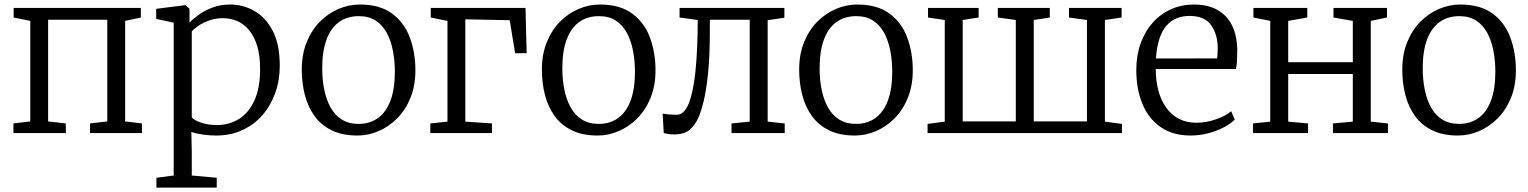

<svg xmlns="http://www.w3.org/2000/svg" viewBox="-20 -589 6766 850"><path d="M39.5 0V-42.5L114 -51.5V-496.5L40.5 -511.5V-554H603.5V-511.5L534 -496.5V-51.5L608.5 -42.5V0H378.5V-42.5L455 -51.5V-501.5H193V-51.5L271.5 -42.5V0Z M672.5 241.5V198L749 188V-488.5L671.5 -505.5V-550L799 -566H801L819 -550V-489Q836.5 -507 862.5 -525.5Q888.5 -544 923 -556.5Q957.5 -569 999.5 -569Q1055.5 -569 1105.5 -541Q1155.5 -513 1187 -453.2Q1218.5 -393.5 1218.5 -297.5Q1218.5 -233 1198.5 -177.2Q1178.5 -121.5 1141.5 -79Q1104.5 -36.5 1052.5 -12.8Q1000.5 11 937 11Q909.5 11 878.5 6.8Q847.5 2.5 827 -5L829 80V188L939.5 198V241.5ZM940.5 -35.5Q994.5 -35.5 1037.5 -62Q1080.5 -88.5 1106 -143.5Q1131.5 -198.5 1131.5 -283.5Q1131.5 -343 1118.5 -385.8Q1105.5 -428.5 1082.5 -455.8Q1059.5 -483 1030 -495.8Q1000.5 -508.5 967 -508.5Q935.5 -508.5 908.5 -499.2Q881.5 -490 861 -476.5Q840.5 -463 829 -450.5V-70Q836.5 -58 868 -46.8Q899.5 -35.5 940.5 -35.5Z M1316 -280.5Q1316 -349 1337.8 -402.5Q1359.5 -456 1396.2 -493Q1433 -530 1478.8 -549.5Q1524.5 -569 1572.5 -569Q1661.5 -569 1715.8 -529Q1770 -489 1794.5 -422.5Q1819 -356 1819 -278Q1819 -210 1797.2 -156.2Q1775.5 -102.5 1738.5 -65.2Q1701.5 -28 1655.8 -8.5Q1610 11 1562.5 11Q1495.5 11 1448.2 -12.2Q1401 -35.5 1372 -76Q1343 -116.5 1329.5 -169Q1316 -221.5 1316 -280.5ZM1567.5 -40.5Q1617.5 -40.5 1653.5 -66.5Q1689.5 -92.5 1708.8 -144Q1728 -195.5 1728 -271.5Q1728 -321 1719.2 -365.5Q1710.5 -410 1691.8 -444.2Q1673 -478.5 1642.8 -498Q1612.5 -517.5 1568.5 -517.5Q1517.5 -517.5 1481.2 -491.5Q1445 -465.5 1425.8 -414.2Q1406.5 -363 1406.5 -286.5Q1406.5 -236.5 1415.5 -192Q1424.5 -147.5 1443.5 -113.2Q1462.5 -79 1493.2 -59.8Q1524 -40.5 1567.5 -40.5Z M1885 0V-42.5L1961 -50.5V-496.5L1887 -511.5V-554H2306.5L2311.5 -353.5H2260.5L2236.5 -499.5L2040 -503.5V-50.5L2158 -42.5V0Z M2379 -280.5Q2379 -349 2400.8 -402.5Q2422.5 -456 2459.2 -493Q2496 -530 2541.8 -549.5Q2587.5 -569 2635.5 -569Q2724.5 -569 2778.8 -529Q2833 -489 2857.5 -422.5Q2882 -356 2882 -278Q2882 -210 2860.2 -156.2Q2838.5 -102.5 2801.5 -65.2Q2764.5 -28 2718.8 -8.5Q2673 11 2625.5 11Q2558.5 11 2511.2 -12.2Q2464 -35.5 2435 -76Q2406 -116.5 2392.5 -169Q2379 -221.5 2379 -280.5ZM2630.5 -40.5Q2680.5 -40.5 2716.5 -66.5Q2752.5 -92.5 2771.8 -144Q2791 -195.5 2791 -271.5Q2791 -321 2782.2 -365.5Q2773.5 -410 2754.8 -444.2Q2736 -478.5 2705.8 -498Q2675.5 -517.5 2631.5 -517.5Q2580.5 -517.5 2544.2 -491.5Q2508 -465.5 2488.8 -414.2Q2469.5 -363 2469.5 -286.5Q2469.5 -236.5 2478.5 -192Q2487.5 -147.5 2506.5 -113.2Q2525.5 -79 2556.2 -59.8Q2587 -40.5 2630.5 -40.5Z M2963.5 6Q2948 6 2936.2 4Q2924.5 2 2918.5 0L2913.5 -86Q2924 -84 2939.8 -82.5Q2955.5 -81 2976.5 -81Q3008.5 -81 3028.8 -130.2Q3049 -179.5 3058.8 -273.2Q3068.5 -367 3069 -500.5L2988.5 -511.5V-554H3452.5V-510.5L3378.5 -499.5V-50.5L3454 -42.5V0H3218.5V-42.5L3299 -50.5V-501.5H3122.5V-452.5Q3122.5 -340 3114.5 -263.5Q3106.5 -187 3094.8 -139.5Q3083 -92 3071 -66Q3057 -36 3033.8 -15Q3010.5 6 2963.5 6Z M3518 -280.5Q3518 -349 3539.8 -402.5Q3561.5 -456 3598.2 -493Q3635 -530 3680.8 -549.5Q3726.5 -569 3774.5 -569Q3863.5 -569 3917.8 -529Q3972 -489 3996.5 -422.5Q4021 -356 4021 -278Q4021 -210 3999.2 -156.2Q3977.5 -102.5 3940.5 -65.2Q3903.5 -28 3857.8 -8.5Q3812 11 3764.5 11Q3697.5 11 3650.2 -12.2Q3603 -35.5 3574 -76Q3545 -116.5 3531.5 -169Q3518 -221.5 3518 -280.5ZM3769.5 -40.5Q3819.5 -40.5 3855.5 -66.5Q3891.5 -92.5 3910.8 -144Q3930 -195.5 3930 -271.5Q3930 -321 3921.2 -365.5Q3912.5 -410 3893.8 -444.2Q3875 -478.5 3844.8 -498Q3814.5 -517.5 3770.5 -517.5Q3719.5 -517.5 3683.2 -491.5Q3647 -465.5 3627.8 -414.2Q3608.5 -363 3608.5 -286.5Q3608.5 -236.5 3617.5 -192Q3626.5 -147.5 3645.5 -113.2Q3664.5 -79 3695.2 -59.8Q3726 -40.5 3769.5 -40.5Z M4086.5 0V-40.5L4162.5 -50.5V-500.5L4088.5 -511.5V-554H4312.5V-511.5L4242 -500.5V-51.5H4477V-500.5L4397.5 -511.5V-554H4627.5V-511.5L4556.5 -500.5V-51.5H4792V-500.5L4712.5 -511.5V-554H4945.5V-511.5L4871.5 -500.5V-50.5L4947 -40.5V0Z M5251 11Q5172.5 11 5118.8 -26Q5065 -63 5037.8 -128.5Q5010.5 -194 5010.5 -279.5Q5010.5 -344 5029.8 -397.2Q5049 -450.5 5083.5 -489Q5118 -527.5 5164.5 -548.2Q5211 -569 5266 -569Q5354.5 -569 5404.5 -518.8Q5454.5 -468.5 5457.5 -371.5Q5457.5 -343 5456.5 -321.5Q5455.5 -300 5451.5 -283.5H5096.5Q5096.5 -233 5107.8 -189.8Q5119 -146.5 5141.8 -114Q5164.5 -81.5 5198.5 -63.5Q5232.5 -45.5 5277 -45.5Q5320 -45.5 5363.8 -61Q5407.5 -76.5 5430.5 -96.5L5446.5 -60Q5427.5 -40.5 5396.5 -24.5Q5365.5 -8.5 5327.5 1.2Q5289.5 11 5251 11ZM5097.5 -330 5368 -330.5Q5369.5 -338.5 5370.2 -352Q5371 -365.5 5371 -374.5Q5371 -436 5342 -477.2Q5313 -518.5 5246 -518.5Q5216 -518.5 5190.2 -508.5Q5164.5 -498.5 5144.8 -476.2Q5125 -454 5113 -418Q5101 -382 5097.5 -330Z M5527 0V-42.5L5603.5 -50.5V-496.5L5529 -511.5V-554H5767.5V-511.5L5683 -496.5V-313.5H5969V-496.5L5883.5 -511.5V-554H6120.5V-511.5L6048.5 -496.5V-50.5L6124.5 -42.5V0H5881V-42.5L5969 -50.5V-261.5H5683V-50.5L5771 -42.5V0Z M6188 -280.5Q6188 -349 6209.8 -402.5Q6231.5 -456 6268.2 -493Q6305 -530 6350.8 -549.5Q6396.5 -569 6444.5 -569Q6533.5 -569 6587.8 -529Q6642 -489 6666.5 -422.5Q6691 -356 6691 -278Q6691 -210 6669.2 -156.2Q6647.5 -102.5 6610.5 -65.2Q6573.5 -28 6527.8 -8.5Q6482 11 6434.5 11Q6367.5 11 6320.2 -12.2Q6273 -35.5 6244 -76Q6215 -116.5 6201.5 -169Q6188 -221.5 6188 -280.5ZM6439.5 -40.5Q6489.5 -40.5 6525.5 -66.5Q6561.5 -92.5 6580.8 -144Q6600 -195.5 6600 -271.5Q6600 -321 6591.2 -365.5Q6582.5 -410 6563.8 -444.2Q6545 -478.5 6514.8 -498Q6484.5 -517.5 6440.5 -517.5Q6389.5 -517.5 6353.2 -491.5Q6317 -465.5 6297.8 -414.2Q6278.5 -363 6278.5 -286.5Q6278.5 -236.5 6287.5 -192Q6296.5 -147.5 6315.5 -113.2Q6334.5 -79 6365.2 -59.8Q6396 -40.5 6439.5 -40.5Z"/></svg>

Font: Merriweather 20pt Light
Style: Regular
Weight: 300
Version: Version 2.100